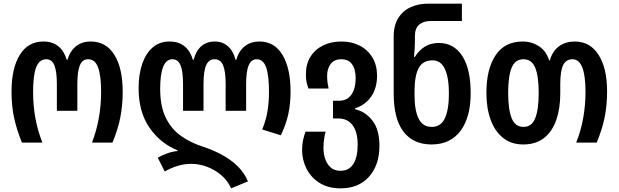

<svg xmlns="http://www.w3.org/2000/svg" viewBox="-20 -780 3383 1050"><path d="M100 0Q70 -74 56.5 -138.5Q43 -203 43 -279Q43 -406 88 -479.5Q133 -553 217 -553Q267 -553 299 -527Q331 -501 345 -453H349Q363 -501 395.5 -527Q428 -553 476 -553Q560 -553 605.5 -480Q651 -407 651 -279Q651 -204 638 -138Q625 -72 595 0H483Q508 -65 520.5 -135Q533 -205 533 -278Q533 -366 516.5 -411Q500 -456 462 -456Q431 -456 417 -423.5Q403 -391 403 -320V-174H291V-320Q291 -389 277.5 -422.5Q264 -456 233 -456Q195 -456 178 -412.5Q161 -369 161 -276Q161 -128 212 0Z M1244 250Q1224 206 1188.5 176.5Q1153 147 1110.5 131.5Q1068 116 1027 116Q985 116 947 128.5Q909 141 881 158L843 83Q863 70 893.5 59Q924 48 951 46V42Q858 5 798 -81Q738 -167 738 -298Q738 -374 758 -431.5Q778 -489 815.5 -521Q853 -553 907 -553Q957 -553 989 -527Q1021 -501 1035 -453H1039Q1051 -501 1080.5 -527Q1110 -553 1154 -553Q1197 -553 1226.5 -527Q1256 -501 1268 -453H1272Q1286 -501 1318.5 -527Q1351 -553 1399 -553Q1481 -553 1525 -479.5Q1569 -406 1569 -279Q1569 -215 1557 -158Q1545 -101 1516 -40L1414 -72Q1435 -123 1443 -173Q1451 -223 1451 -277Q1451 -370 1435 -413Q1419 -456 1384 -456Q1354 -456 1340 -423Q1326 -390 1326 -320V-174H1214V-321Q1214 -390 1200 -423Q1186 -456 1154 -456Q1122 -456 1107.5 -423.5Q1093 -391 1093 -321V-174H981V-320Q981 -389 967.5 -422.5Q954 -456 923 -456Q856 -456 856 -294Q856 -198 887 -135.5Q918 -73 970 -36.5Q1022 0 1086 21Q1140 38 1190 64.5Q1240 91 1278 127.5Q1316 164 1336 212Z M1843 250Q1774 250 1727 220Q1680 190 1656 142Q1632 94 1632 40Q1632 11 1637.5 -14.5Q1643 -40 1651 -60H1761Q1756 -44 1752.5 -20.5Q1749 3 1749 30Q1749 60 1758 88Q1767 116 1787.5 135Q1808 154 1842 154Q1889 154 1912.5 116.5Q1936 79 1936 11Q1936 -59 1908 -95.5Q1880 -132 1832 -132H1801V-229H1833Q1880 -229 1902.5 -263.5Q1925 -298 1925 -351Q1925 -402 1905 -429Q1885 -456 1847 -456Q1808 -456 1788.5 -430.5Q1769 -405 1769 -365Q1769 -345 1771 -330Q1773 -315 1777 -296H1667Q1659 -317 1656 -333.5Q1653 -350 1653 -375Q1653 -430 1678 -470Q1703 -510 1747 -531.5Q1791 -553 1848 -553Q1904 -553 1948 -530Q1992 -507 2017 -465Q2042 -423 2042 -366Q2042 -298 2010 -252Q1978 -206 1921 -187V-183Q1978 -170 2016.5 -121Q2055 -72 2055 17Q2055 123 1998 186.5Q1941 250 1843 250Z M2340 10Q2240 10 2186.5 -60Q2133 -130 2133 -269V-580Q2133 -642 2158.5 -682Q2184 -722 2226.5 -741Q2269 -760 2320 -760H2506V-665H2334Q2295 -665 2272 -645Q2249 -625 2249 -582V-549Q2249 -517 2244 -469H2249Q2271 -505 2303.5 -525Q2336 -545 2380 -545Q2462 -545 2508 -474Q2554 -403 2554 -270Q2554 -139 2498.5 -64.5Q2443 10 2340 10ZM2341 -86Q2391 -86 2413 -133.5Q2435 -181 2435 -269Q2435 -355 2413 -402.5Q2391 -450 2346 -450Q2292 -450 2269.5 -407.5Q2247 -365 2247 -281V-260Q2247 -176 2269.5 -131Q2292 -86 2341 -86Z M2841 10Q2776 10 2731 -26Q2686 -62 2663 -125.5Q2640 -189 2640 -272Q2640 -402 2690 -477.5Q2740 -553 2839 -553Q2887 -553 2927 -527.5Q2967 -502 2983 -450H2987Q3002 -502 3038 -527.5Q3074 -553 3123 -553Q3207 -553 3253.5 -480Q3300 -407 3300 -281Q3300 -204 3286.5 -137.5Q3273 -71 3243 0H3131Q3157 -65 3169.5 -135Q3182 -205 3182 -278Q3182 -456 3111 -456Q3076 -456 3060 -424.5Q3044 -393 3044 -320V-269Q3044 -188 3022.5 -125Q3001 -62 2956 -26Q2911 10 2841 10ZM2843 -86Q2888 -86 2907 -133.5Q2926 -181 2926 -272Q2926 -363 2907 -409.5Q2888 -456 2843 -456Q2797 -456 2778 -409.5Q2759 -363 2759 -272Q2759 -182 2778 -134Q2797 -86 2843 -86Z"/></svg>

Font: Noto Sans Georgian Condensed SemiBold
Style: Regular
Weight: 600
Width: 3
Designer: Monotype Design Team, Akaki Razmadze
Foundry: Google LLC
Version: Version 2.005; ttfautohint (v1.8.4.7-5d5b)